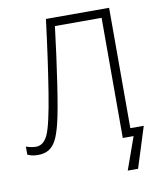

<svg xmlns="http://www.w3.org/2000/svg" viewBox="-91 -735 814 975"><g transform="rotate(-10 316.5 -247.5)"><path d="M538.6 -42.5H607.9L541.5 167.5H488.3L547.9 0H492.2V-619.6H251.5Q232.9 -465.8 212.2 -327.9Q191.4 -189.9 177 -131.6Q162.6 -73.2 147 -44.7Q131.3 -16.1 109.1 -2.9Q86.9 10.3 53.2 10.3Q22.5 10.3 0 -1V-42.5Q27.8 -32.7 51.3 -32.7Q90.8 -32.7 112.8 -81.5Q134.8 -130.4 160.9 -292.7Q187 -455.1 212.9 -663.1H538.6Z"/></g></svg>

Font: Bpm'online Open Sans Light
Style: Regular
Weight: 300
Foundry: Ascender Corporation
Version: Version 1.10